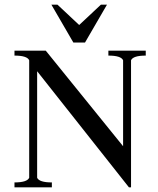

<svg xmlns="http://www.w3.org/2000/svg" viewBox="-20 -802 678 822"><path d="M294 -620 200 -782H226L319 -695L412 -782H438L344 -620ZM42 0V-21Q96 -21 105 -41V-544Q96 -564 42 -564V-585H176L507 -176V-544Q498 -564 444 -564V-585H604V-564Q550 -564 541 -544V0H532L139 -497V-41Q148 -21 202 -21V0Z"/></svg>

Font: Judson
Style: Regular
Weight: 400
Version: Version 20110429